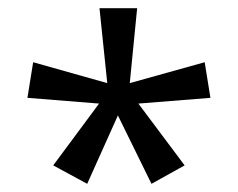

<svg xmlns="http://www.w3.org/2000/svg" viewBox="-20 -819 582 469"><path d="M315 -799 297 -616 480 -667 494 -580 318 -566 431 -415 350 -370 268 -537 193 -370 110 -415 222 -566 47 -580 61 -667 242 -616 223 -799Z"/></svg>

Font: Noto Sans Sinhala UI SemiCondensed
Style: Regular
Weight: 400
Width: 4
Designer: Jelle Bosma - Monotype Design Team
Foundry: Monotype Imaging Inc.
Version: Version 2.006; ttfautohint (v1.8.4.7-5d5b)